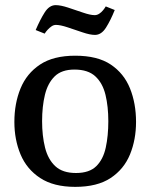

<svg xmlns="http://www.w3.org/2000/svg" viewBox="-20 -718 586 748"><path d="M273 10Q189 10 136.5 -24.5Q84 -59 60 -116.5Q36 -174 36 -243Q36 -315 60 -373.5Q84 -432 136 -466.5Q188 -501 273 -501Q360 -501 411.5 -466.5Q463 -432 486.5 -373.5Q510 -315 510 -243Q510 -174 486.5 -116.5Q463 -59 411 -24.5Q359 10 273 10ZM276 -44Q328 -44 355 -70.5Q382 -97 392 -143Q402 -189 402 -246Q402 -303 391 -348.5Q380 -394 351.5 -420.5Q323 -447 270 -447Q220 -447 193 -420.5Q166 -394 155 -348.5Q144 -303 144 -246Q144 -189 155.5 -143Q167 -97 195.5 -70.5Q224 -44 276 -44ZM350 -582Q331 -582 301.5 -592Q272 -602 243.5 -611.5Q215 -621 198 -621Q189 -621 181 -615.5Q173 -610 166 -602.5Q159 -595 154 -587L119 -601Q136 -641 154 -669.5Q172 -698 197 -698Q216 -698 245 -688.5Q274 -679 303 -669Q332 -659 349 -659Q358 -659 366.5 -664.5Q375 -670 381.5 -678Q388 -686 392 -693L427 -679Q411 -639 393 -610.5Q375 -582 350 -582Z"/></svg>

Font: Manuale Medium
Style: Regular
Weight: 500
Designer: Eduardo Tunni / Pablo Cosgaya
Foundry: Eduardo Tunni / Pablo Cosgaya
Version: Version 1.002